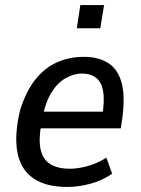

<svg xmlns="http://www.w3.org/2000/svg" viewBox="-20 -731 557 760"><path d="M246 9Q161 9 111.5 -25.5Q62 -60 49 -127.5Q36 -195 59 -293Q82 -368 119 -415Q156 -462 205 -484Q254 -506 312 -506Q369 -506 407.5 -482Q446 -458 461 -405Q476 -352 464 -262L458 -223H123L134 -289H404L384 -267Q395 -334 388 -371Q381 -408 359 -424Q337 -440 305 -440Q273 -440 240.5 -422Q208 -404 183.5 -364.5Q159 -325 147 -259L143 -238Q132 -175 141.5 -136.5Q151 -98 180.5 -80.5Q210 -63 257 -63Q287 -63 325 -73Q363 -83 401 -107L424 -43Q380 -14 333.5 -2.5Q287 9 246 9ZM284 -619 298 -711H392L377 -619Z"/></svg>

Font: Nunito Sans 7pt Condensed Medium
Style: Italic
Weight: 500
Width: 3
Italic angle: -9°
Designer: Vernon Adams
Foundry: Vernon Adams
Version: Version 3.101;gftools[0.9.27]